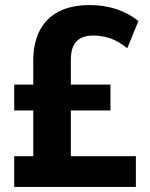

<svg xmlns="http://www.w3.org/2000/svg" viewBox="-20 -736 589 756"><path d="M36 0V-121H111V-301H36V-403H111V-497Q111 -566 136 -615Q161 -664 210.5 -690Q260 -716 333 -716Q391 -716 440 -699.5Q489 -683 525 -653L481 -546Q448 -573 415.5 -584.5Q383 -596 347 -596Q315 -596 295.5 -584.5Q276 -573 267.5 -552Q259 -531 259 -503V-403H415V-301H259V-121H515V0Z"/></svg>

Font: Nunito Sans 10pt SemiCondensed ExtraBold
Style: Regular
Weight: 800
Width: 4
Designer: Vernon Adams
Foundry: Vernon Adams
Version: Version 3.101;gftools[0.9.27]